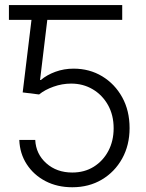

<svg xmlns="http://www.w3.org/2000/svg" viewBox="-20 -748 592 777"><path d="M160.6 -727.5V-667.5H16.1V-727.5ZM272.5 9.8Q211.9 9.8 164.3 -14.9Q116.7 -39.6 88.4 -83Q60.1 -126.5 58.1 -181.6H122.6Q125.5 -124.5 167.5 -87.2Q209.5 -49.8 272.5 -49.8Q321.8 -49.8 359.4 -73.2Q397 -96.7 418.5 -137.2Q439.9 -177.7 439.9 -229Q439.9 -282.2 417 -323Q394 -363.8 355.2 -386.7Q316.4 -409.7 268.1 -409.7Q231.4 -409.7 196.5 -397.2Q161.6 -384.8 138.2 -365.7L71.8 -374L114.7 -727.5H474.6V-667.5H171.4L142.1 -424.3H145.5Q169.4 -444.8 204.1 -457.5Q238.8 -470.2 277.8 -470.2Q342.3 -470.2 393.6 -439.2Q444.8 -408.2 474.6 -354.2Q504.4 -300.3 504.4 -229.5Q504.4 -160.6 474.4 -106.4Q444.3 -52.2 392.1 -21.2Q339.8 9.8 272.5 9.8Z"/></svg>

Font: Inter Tight Light
Style: Regular
Weight: 300
Designer: Rasmus Andersson
Foundry: rsms
Version: Version 3.004